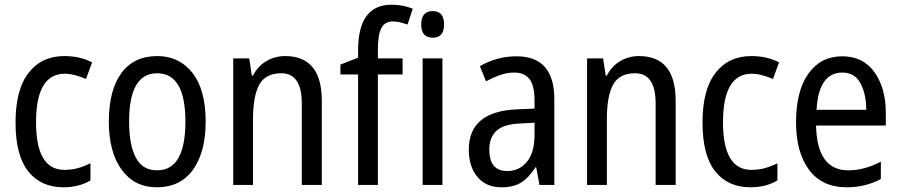

<svg xmlns="http://www.w3.org/2000/svg" viewBox="-20 -785 3823 815"><path d="M364 -19V-92Q338 -79 311.5 -71.5Q285 -64 253 -64Q133 -64 133 -266Q133 -472 255 -472Q276 -472 300 -465.5Q324 -459 345 -450L371 -520Q321 -547 253 -547Q157 -547 101.5 -476Q46 -405 46 -265Q46 -125 100 -57.5Q154 10 249 10Q315 10 364 -19Z M648 -547Q548 -547 495 -474.5Q442 -402 442 -269Q442 -139 496.5 -64.5Q551 10 645 10Q746 10 799.5 -65Q853 -140 853 -269Q853 -404 797 -475.5Q741 -547 648 -547ZM647 -474Q767 -474 767 -269Q767 -62 647 -62Q585 -62 556.5 -116Q528 -170 528 -269Q528 -474 647 -474Z M1054 -464H1049L1038 -537H970V0H1054V-279Q1054 -377 1080.5 -425.5Q1107 -474 1174 -474Q1261 -474 1261 -346V0H1346V-357Q1346 -547 1190 -547Q1147 -547 1110.5 -525.5Q1074 -504 1054 -464Z M1768 -681Q1768 -625 1817 -625Q1865 -625 1865 -681Q1865 -738 1817 -738Q1768 -738 1768 -681ZM1689 -537H1584V-573Q1584 -638 1599 -666Q1614 -694 1648 -694Q1664 -694 1679.5 -690Q1695 -686 1710 -681L1732 -748Q1712 -756 1690 -760.5Q1668 -765 1642 -765Q1500 -765 1500 -571V-540L1425 -511V-469H1500V0H1584V-469H1689ZM1774 -537V0H1858V-537Z M2249 -213Q2249 -137 2216.5 -98Q2184 -59 2133 -59Q2057 -59 2057 -150Q2057 -202 2087.5 -230Q2118 -258 2190 -261L2249 -264ZM2017 -504 2043 -440Q2073 -456 2103 -466.5Q2133 -477 2163 -477Q2206 -477 2227.5 -449.5Q2249 -422 2249 -358V-324L2177 -321Q1970 -313 1970 -150Q1970 -77 2007 -33.5Q2044 10 2108 10Q2161 10 2193.5 -11Q2226 -32 2253 -75H2256L2270 0H2333V-364Q2333 -546 2173 -546Q2128 -546 2088.5 -534.5Q2049 -523 2017 -504Z M2556 -464H2551L2540 -537H2472V0H2556V-279Q2556 -377 2582.5 -425.5Q2609 -474 2676 -474Q2763 -474 2763 -346V0H2848V-357Q2848 -547 2692 -547Q2649 -547 2612.5 -525.5Q2576 -504 2556 -464Z M3280 -19V-92Q3254 -79 3227.5 -71.5Q3201 -64 3169 -64Q3049 -64 3049 -266Q3049 -472 3171 -472Q3192 -472 3216 -465.5Q3240 -459 3261 -450L3287 -520Q3237 -547 3169 -547Q3073 -547 3017.5 -476Q2962 -405 2962 -265Q2962 -125 3016 -57.5Q3070 10 3165 10Q3231 10 3280 -19Z M3359 -265Q3359 -139 3414 -64.5Q3469 10 3574 10Q3653 10 3719 -25V-99Q3650 -62 3581 -62Q3448 -62 3444 -252H3740V-307Q3740 -411 3692 -478.5Q3644 -546 3555 -546Q3464 -546 3411.5 -472.5Q3359 -399 3359 -265ZM3657 -319H3446Q3455 -477 3556 -477Q3608 -477 3632.5 -431.5Q3657 -386 3657 -319Z"/></svg>

Font: Noto Sans Display SemiCondensed
Style: Regular
Weight: 400
Width: 4
Designer: Monotype Design team
Foundry: Monotype Imaging Inc.
Version: 1.000